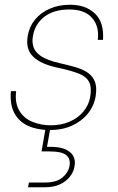

<svg xmlns="http://www.w3.org/2000/svg" viewBox="-20 -536 496 809"><path d="M190 12Q139 12 100 -5Q61 -22 41 -58.5Q21 -95 26 -152H48Q42 -102 61.5 -69.5Q81 -37 117 -22.5Q153 -8 194 -8Q237 -8 272.5 -23Q308 -38 331 -65.5Q354 -93 360 -127Q367 -168 355.5 -190.5Q344 -213 313 -225.5Q282 -238 231 -249Q191 -257 163.5 -269Q136 -281 119.5 -297.5Q103 -314 97.5 -335.5Q92 -357 97 -386Q104 -425 128 -454Q152 -483 190 -499.5Q228 -516 275 -516Q341 -516 380 -479Q419 -442 414 -368H392Q399 -425 368 -460.5Q337 -496 272 -496Q206 -496 166.5 -465Q127 -434 119 -385Q114 -360 121 -338Q128 -316 153.5 -299Q179 -282 231 -270Q267 -262 298 -253Q329 -244 350 -229.5Q371 -215 380 -191.5Q389 -168 383 -130Q376 -89 350 -57Q324 -25 283 -6.5Q242 12 190 12ZM98 253 102 233H170Q218 233 243 212Q268 191 273 163Q278 133 259 117.5Q240 102 188 102H155L174 -7H194L178 83Q223 81 250 91Q277 101 288 120Q299 139 294 165Q290 189 274 209Q258 229 232 241Q206 253 170 253Z"/></svg>

Font: DM Sans Thin
Style: Italic
Weight: 250
Italic angle: -10°
Designer: Colophon Foundry, Jonny Pinhorn
Foundry: Colophon Foundry
Version: Version 4.004;gftools[0.9.30]